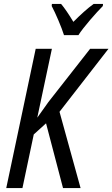

<svg xmlns="http://www.w3.org/2000/svg" viewBox="-20 -964 576 984"><path d="M308 -784H382C406 -823 475 -901 507 -933L508 -944H460C428 -921 393 -889 356 -852C332 -892 310 -924 293 -944H246L245 -933C264 -898 296 -823 308 -784ZM12 0H95L153 -275L216 -332L303 0H393L285 -391L536 -714H442L228 -441L171 -361L246 -714H163Z"/></svg>

Font: Noto Sans Condensed
Style: Italic
Weight: 400
Width: 3
Italic angle: -12°
Designer: Monotype Design Team
Foundry: Monotype Imaging Inc.
Version: Version 2.013